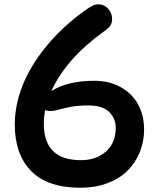

<svg xmlns="http://www.w3.org/2000/svg" viewBox="-20 -799 740 894"><path d="M355 75.2Q201.2 75.2 125 -2.7Q48.8 -80.6 48.8 -219.2Q48.8 -307.6 84.2 -398.7Q119.6 -489.7 193.1 -580.3Q266.6 -670.9 371.1 -747.1Q398.4 -766.6 411.4 -772.7Q424.3 -778.8 439 -778.8Q465.3 -778.8 483.6 -758.3Q502 -737.8 502 -710.9Q502 -692.9 494.4 -680.7Q486.8 -668.5 462.9 -651.9Q287.1 -524.9 219.2 -375Q294.9 -422.9 418.9 -422.9Q490.2 -422.9 543.7 -392.3Q597.2 -361.8 624 -310.8Q650.9 -259.8 650.9 -195.8Q650.9 -139.2 630.6 -89.8Q610.4 -40.5 573.2 -3.7Q536.1 33.2 479.7 54.2Q423.3 75.2 355 75.2ZM184.1 -222.2Q184.1 -53.2 356.9 -53.2Q427.7 -53.2 473.4 -93.5Q519 -133.8 519 -204.1Q519 -247.6 488 -277.8Q457 -308.1 391.1 -308.1Q343.8 -308.1 309.3 -301.5Q274.9 -294.9 253.7 -288.6Q232.4 -282.2 215.8 -282.2Q198.2 -282.2 189.9 -287.1Q184.1 -253.9 184.1 -222.2Z"/></svg>

Font: Shantell Sans Irregular
Style: Regular
Weight: 600
Designer: Stephen Nixon, Anya Danilova, Shantell Martin
Foundry: Arrow Type
Version: Version 1.006;[9816181b4]